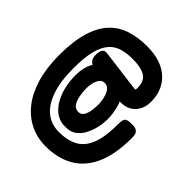

<svg xmlns="http://www.w3.org/2000/svg" viewBox="-146 -914 1327 1327"><g transform="rotate(-45 518.0 -250.5)"><path d="M488 130Q327 130 224.5 83.5Q122 37 73.5 -49Q25 -135 25 -251Q25 -334 59 -403.5Q93 -473 158 -524Q223 -575 318.5 -603Q414 -631 537 -631Q672 -631 763 -604Q854 -577 908.5 -527Q963 -477 987 -406Q1011 -335 1011 -246Q1011 -171 992 -116Q973 -61 938.5 -25Q904 11 858.5 29Q813 47 759 47Q692 47 649.5 8Q607 -31 607 -96Q607 -97 607 -103Q607 -109 607 -109Q600 -104 576 -97Q552 -90 522 -85Q492 -80 465 -80Q423 -80 379.5 -89.5Q336 -99 299 -118.5Q262 -138 239 -169.5Q216 -201 217 -246Q217 -252 217 -257.5Q217 -263 217 -269Q222 -316 249.5 -350.5Q277 -385 320.5 -408Q364 -431 415.5 -442Q467 -453 518 -453Q555 -453 586.5 -446Q618 -439 638 -428.5Q658 -418 658 -407L645 -394Q647 -417 664.5 -435.5Q682 -454 718 -454Q750 -454 767 -443Q784 -432 781 -407L741 -98Q741 -91 744.5 -89Q748 -87 763 -87Q786 -87 807 -93.5Q828 -100 844 -117.5Q860 -135 869 -168.5Q878 -202 878 -257Q878 -313 864 -357.5Q850 -402 814 -433Q778 -464 712.5 -480.5Q647 -497 544 -497Q414 -497 329 -467Q244 -437 202 -383.5Q160 -330 160 -257Q160 -174 190 -118Q220 -62 292 -33.5Q364 -5 489 -5Q517 -5 531 -0.5Q545 4 550.5 18.5Q556 33 556 63Q556 96 545.5 110Q535 124 519.5 127Q504 130 488 130ZM487 -197Q501 -197 523 -200Q545 -203 568 -210.5Q591 -218 607 -232Q623 -246 624 -267V-272Q624 -293 610.5 -305.5Q597 -318 577 -325Q557 -332 538.5 -334Q520 -336 511 -336Q489 -336 462.5 -333Q436 -330 411.5 -322.5Q387 -315 371 -301Q355 -287 353 -265V-259Q353 -233 375 -219.5Q397 -206 428.5 -201.5Q460 -197 487 -197Z"/></g></svg>

Font: Fredoka Expanded
Style: Bold
Weight: 700
Width: 7
Designer: Ben Nathan
Foundry: Milena B. Brandão, Ben Nathan
Version: Version 2.001